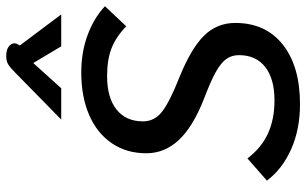

<svg xmlns="http://www.w3.org/2000/svg" viewBox="-208 -790 1007 632"><g transform="rotate(-90 296.0 -473.5)"><path d="M18 -99 91 -163Q126 -117 173 -95.5Q220 -74 282 -74Q353 -74 392 -104.5Q431 -135 431 -191Q431 -215 418 -233Q405 -251 374 -268Q343 -285 285 -307Q194 -343 151 -389.5Q108 -436 108 -496Q108 -561 141 -609.5Q174 -658 234 -684Q294 -710 374 -710Q441 -710 497.5 -689Q554 -668 592 -632L526 -562Q492 -595 454.5 -610Q417 -625 362 -625Q291 -625 252 -594Q213 -563 213 -507Q213 -469 245 -444Q277 -419 358 -387Q452 -349 494.5 -306.5Q537 -264 537 -203Q537 -103 465.5 -46.5Q394 10 270 10Q186 10 120.5 -19.5Q55 -49 18 -99ZM375 -929Q391 -945 401.5 -951Q412 -957 428 -957Q448 -957 459 -949Q470 -941 470 -929Q470 -924 466 -918L463 -912L565 -776H460L405 -868L322 -776H219Z"/></g></svg>

Font: Niramit Medium
Style: Italic
Weight: 500
Italic angle: -10°
Designer: Katatrad Aksorn Co.,Ltd.
Foundry: Cadson Demak Co.,Ltd.
Version: Version 1.000; ttfautohint (v1.6)